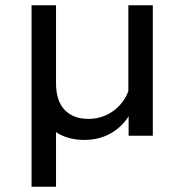

<svg xmlns="http://www.w3.org/2000/svg" viewBox="-20 -516 700 730"><path d="M561 0H469V-96L468 -124V-496H561ZM149 -64 193 -90V194H100V-496H193V-200Q193 -133 225.5 -98.5Q258 -64 316 -64Q357 -64 392 -82.5Q427 -101 450 -134.5Q473 -168 477 -212L496 -192Q500 -131 475 -84.5Q450 -38 404.5 -11Q359 16 301 16Q248 16 208.5 -4.5Q169 -25 149 -64Z"/></svg>

Font: Wix Madefor Display Medium
Style: Regular
Weight: 500
Designer: Dalton Maag Ltd
Foundry: Dalton Maag Ltd
Version: Version 3.100